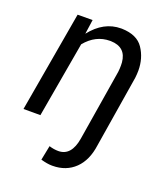

<svg xmlns="http://www.w3.org/2000/svg" viewBox="-138 -636 829 947"><g transform="rotate(20 277.0 -162.0)"><path d="M109.4 -528.3 17.6 0H106.4L175.8 -397C211.4 -440.4 254.4 -461.9 304.2 -461.9C305.7 -461.9 307.1 -461.9 308.6 -461.9C361.8 -460.4 391.1 -433.6 395.5 -381.3C396 -376 396 -370.6 396 -365.2C396 -354.5 395.5 -343.3 394 -331.5L333.5 40C323.2 104 294.9 136.2 249.5 136.2C234.4 136.2 218.3 133.8 201.2 128.4L186 204.6C208 210.9 227.5 214.4 244.6 214.4C245.6 214.4 246.6 214.4 247.6 214.4C294.9 214.4 334.5 199.2 365.2 169.4C396 139.6 414.6 97.7 421.9 43.5L482.9 -333C484.4 -346.2 485.4 -358.9 485.4 -371.1C485.4 -415 474.1 -453.6 451.7 -486.8C429.7 -519.5 392.1 -536.6 338.9 -538.1C337.4 -538.1 335.9 -538.1 335 -538.1C274.4 -538.1 221.7 -509.8 177.2 -453.1L188 -528.8Z"/></g></svg>

Font: Roboto
Style: Italic
Weight: 400
Italic angle: -12°
Designer: Google
Version: Version 2.137; 2017